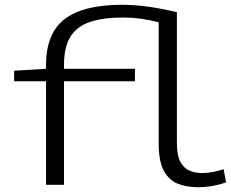

<svg xmlns="http://www.w3.org/2000/svg" viewBox="-20 -771 963 801"><path d="M805 10Q759 10 722 -4.5Q685 -19 663.5 -58.5Q642 -98 642 -173V-678Q566 -698 495 -698Q412 -698 357 -680Q302 -662 274.5 -619Q247 -576 247 -500V-484H543V-432H247V0H172V-432H39V-476L172 -484V-499Q172 -632 250 -691.5Q328 -751 488 -751Q545 -751 603 -742.5Q661 -734 718 -720V-176Q718 -122 733 -95Q748 -68 772 -58.5Q796 -49 823 -49Q846 -49 869 -53.5Q892 -58 913 -65L923 -10Q898 -1 868 4.5Q838 10 805 10Z"/></svg>

Font: Georama ExtraExtended Light
Style: Regular
Weight: 300
Width: 8
Designer: Jean-Baptiste Levee
Foundry: Production Type
Version: Version 1.000